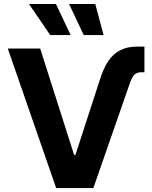

<svg xmlns="http://www.w3.org/2000/svg" viewBox="-20 -953 772 973"><path d="M674.8 -716.8H711.9V-586.9H695.3Q672.9 -586.9 660.6 -574Q648.4 -561 637.7 -530.3L453.1 0H264.6L19.5 -707H183.6L355.5 -168H362.3L485.4 -546.9Q503.9 -606.4 528.8 -643.6Q553.7 -680.7 589.4 -698.7Q625 -716.8 674.8 -716.8ZM127 -932.6H263.7L337.9 -775.4H234.4ZM330.1 -932.6H462.9L504.9 -775.4H404.3Z"/></svg>

Font: Pretendard
Style: Bold
Weight: 700
Designer: Base glyphs from Inter by Rasmus Andersson; Hangeul glyphs from Noto Sans CJK(Source Han Sans) by Jang Soo-young and Kan
Foundry: Kil Hyung-jin
Version: Version 1.309